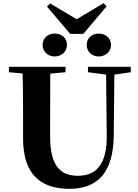

<svg xmlns="http://www.w3.org/2000/svg" viewBox="-20 -1167 869 1207"><path d="M324 -812C364 -812 401 -840 401 -885C401 -930 364 -956 324 -956C284 -956 248 -930 248 -885C248 -840 284 -812 324 -812ZM602 -812C640 -812 678 -840 678 -885C678 -930 640 -956 602 -956C560 -956 525 -930 525 -885C525 -840 560 -812 602 -812ZM296 -1145 275 -1126 421 -954H504L650 -1127L631 -1147L462 -1046ZM533 -713 647 -698 651 -316C653 -135 586 -62 470 -62C355 -62 295 -129 295 -312V-406L296 -704L392 -713V-747H36V-713L122 -705C125 -605 125 -504 125 -406V-297C125 -61 245 20 417 20C595 20 692 -84 695 -314L699 -698L802 -713V-747H533Z"/></svg>

Font: Noto Serif CJK HK Black
Style: Regular
Weight: 900
Designer: Ryoko NISHIZUKA 西塚涼子 (kana & ideographs); Frank Grießhammer (Latin, Greek & Cyrillic); Wenlong ZHANG 张文龙 (bopomofo); San
Foundry: Adobe
Version: Version 2.001;hotconv 1.1.0;makeotfexe 2.6.0